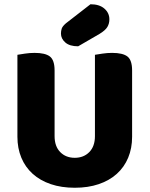

<svg xmlns="http://www.w3.org/2000/svg" viewBox="-20 -866 704 904"><path d="M62 -222V-608Q74 -610 97 -613.5Q120 -617 143 -617Q193 -617 215 -600Q237 -583 237 -534V-225Q237 -177 263.5 -150Q290 -123 332 -123Q374 -123 400.5 -150Q427 -177 427 -225V-608Q439 -610 462 -613.5Q485 -617 508 -617Q558 -617 580 -600Q602 -583 602 -534V-222Q602 -168 583.5 -123.5Q565 -79 530 -47.5Q495 -16 445 1Q395 18 332 18Q269 18 219 1Q169 -16 134 -47.5Q99 -79 80.5 -123.5Q62 -168 62 -222ZM406 -846Q448 -846 471.5 -825.5Q495 -805 495 -775Q495 -755 485.5 -739Q476 -723 448 -706L348 -648Q308 -648 287.5 -666Q267 -684 267 -708Q267 -720 270.5 -731Q274 -742 290 -756Z"/></svg>

Font: Baloo 2 Latin ExtraBold
Style: Regular
Weight: 400
Designer: Sarang Kulkarni and Ek Type
Foundry: Ek Type
Version: Version 1.001